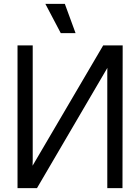

<svg xmlns="http://www.w3.org/2000/svg" viewBox="-20 -966 720 986"><path d="M510 -733 125 -77 146 -71 148 -141V-733H70V0H170L554 -656L532 -662L531 -592V0H609L610 -733ZM368 -796H292L213 -946H313Z"/></svg>

Font: Kreadon
Style: Regular
Weight: 400
Designer: kohakuno
Foundry: StudioGnu
Version: Version 1.000;Glyphs 3.1.2 (3151)